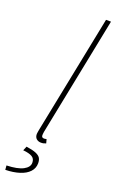

<svg xmlns="http://www.w3.org/2000/svg" viewBox="-221 -766 623 1018"><g transform="rotate(20 91.0 -257.0)"><path d="M86 8Q71 8 60.5 -1Q50 -10 50 -28Q50 -33 51.5 -40Q53 -47 54 -54L188 -722H216L82 -52Q81 -45 80.5 -40Q80 -35 80 -32Q80 -18 94 -18Q97 -18 99.5 -18.5Q102 -19 108 -20L114 2Q107 5 101 6.5Q95 8 86 8ZM-42 208 -44 184Q18 182 49 165.5Q80 149 80 124Q80 101 63 91Q46 81 12 78L22 54Q58 59 77 67Q96 75 103 86.5Q110 98 110 116Q110 144 91 164.5Q72 185 37.5 196Q3 207 -42 208Z"/></g></svg>

Font: Source Sans 3 ExtraLight
Style: Italic
Weight: 250
Italic angle: -11°
Designer: Paul D. Hunt
Foundry: Adobe
Version: Version 3.046;hotconv 1.0.118;makeotfexe 2.5.65603